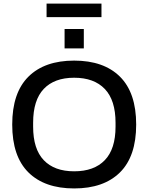

<svg xmlns="http://www.w3.org/2000/svg" viewBox="-20 -1035 825 1067"><path d="M238.8 -939.9V-1015.1H543.9V-939.9ZM338.9 -766.1V-874H445.8V-766.1ZM392.1 12.2Q228 12.2 137.9 -76.9Q47.9 -166 47.9 -342.8Q47.9 -519.5 137.9 -608.9Q228 -698.2 392.1 -698.2Q556.6 -698.2 646.7 -608.9Q736.8 -519.5 736.8 -342.8Q736.8 -166 646.7 -76.9Q556.6 12.2 392.1 12.2ZM392.1 -83Q502.9 -83 562.5 -145Q622.1 -207 622.1 -331.1V-353Q622.1 -478 562.5 -540.5Q502.9 -603 392.1 -603Q282.2 -603 223.1 -540.8Q164.1 -478.5 164.1 -353V-331.1Q164.1 -207 223.1 -145Q282.2 -83 392.1 -83Z"/></svg>

Font: Archivo Medium
Style: Regular
Weight: 500
Designer: Hector Gatti
Foundry: Omnibus-Type
Version: Version 2.001